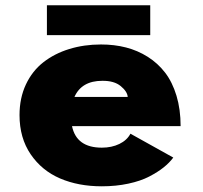

<svg xmlns="http://www.w3.org/2000/svg" viewBox="-20 -676 750 708"><path d="M153 -656.5H534V-546.5H153ZM619 -95Q605 -76 583.5 -58.8Q562 -41.5 530.2 -25Q498.5 -8.5 453.2 1.2Q408 11 355.5 11Q269 11 201.5 -18Q134 -47 93 -107.2Q52 -167.5 52 -251.5Q52 -314.5 75.5 -364.5Q99 -414.5 140 -446.5Q181 -478.5 235.2 -495.2Q289.5 -512 352.5 -512Q401.5 -512 444.5 -501Q487.5 -490 524.8 -466.5Q562 -443 588.8 -408.2Q615.5 -373.5 630.8 -323Q646 -272.5 646 -211H245.5Q262 -131.5 355.5 -131.5Q392 -131.5 420.2 -145.2Q448.5 -159 461 -183ZM357 -378Q281 -378 254.5 -318.5H451Q449.5 -338.5 425.2 -358.5Q401 -378.5 357 -378Z"/></svg>

Font: League Mono ExtraBold
Style: Regular
Weight: 800
Width: 6
Designer: Tyler Finck
Foundry: The League of Moveable Type / Tyler Finck
Version: Version 2.210